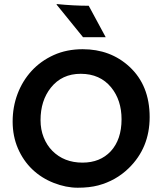

<svg xmlns="http://www.w3.org/2000/svg" viewBox="-20 -901 790 934"><path d="M382.3 -661.6Q517.1 -661.6 609.4 -576.7Q708 -485.8 708 -331.5Q708 -182.1 606.4 -83Q543.9 -22 457.5 1Q415 12.2 358.2 12.2Q301.3 12.2 241.5 -11.2Q181.6 -34.7 137.2 -77.1Q92.8 -119.6 67.1 -179.2Q41.5 -238.8 41.5 -309.8Q41.5 -380.9 65.4 -444.3Q89.4 -507.8 133.8 -556.2Q178.2 -604.5 241.2 -633.1Q304.2 -661.6 382.3 -661.6ZM177.2 -316.4Q177.2 -271 192.4 -232.9Q207.5 -194.8 234.4 -167.5Q291.5 -109.9 381.3 -109.9Q466.8 -109.9 518.6 -165Q571.3 -222.2 571.3 -320.8Q571.3 -413.6 521 -475.6Q466.8 -542 372.6 -542Q281.2 -542 227.5 -474.6Q177.2 -411.6 177.2 -316.4ZM255.4 -881.3Q338.4 -873 411.6 -873L494.1 -720.2H383.8L255.9 -877.9Z"/></svg>

Font: Hammersmith One
Style: Regular
Weight: 400
Designer: Nicole Fally
Foundry: Nicole Fally
Version: Version 1.003